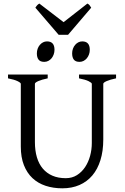

<svg xmlns="http://www.w3.org/2000/svg" viewBox="-20 -1028 694 1063"><path d="M622.6 -594.2Q589.4 -587.4 570.6 -579.1Q551.8 -570.8 551.8 -564V-255.9Q551.8 -191.9 536.1 -141.6Q520.5 -91.3 491.2 -56.6Q461.9 -22 419.9 -3.7Q377.9 14.6 325.2 14.6Q274.9 14.6 232.7 0.7Q190.4 -13.2 159.9 -41.7Q129.4 -70.3 112.3 -113.8Q95.2 -157.2 95.2 -216.8V-564Q95.2 -569.8 77.4 -578.6Q59.6 -587.4 24.4 -594.2V-615.2H244.1V-594.2Q210.9 -587.4 192.1 -579.1Q173.3 -570.8 173.3 -564V-241.2Q173.3 -194.3 184.3 -157.2Q195.3 -120.1 217 -94.5Q238.8 -68.8 270.5 -55.2Q302.2 -41.5 344.2 -41.5Q378.9 -41.5 405.8 -58.3Q432.6 -75.2 450.9 -102.5Q469.2 -129.9 478.8 -164.8Q488.3 -199.7 488.3 -235.8V-564Q488.3 -569.8 470.5 -578.6Q452.6 -587.4 417.5 -594.2V-615.2H622.6ZM477.1 -752.4Q477.1 -738.8 472.7 -726.6Q468.3 -714.4 460.7 -705.3Q453.1 -696.3 442.9 -690.9Q432.6 -685.5 420.4 -685.5Q398.4 -685.5 388.9 -697.8Q379.4 -710 379.4 -732.4Q379.4 -746.1 383.8 -758.3Q388.2 -770.5 396 -779.5Q403.8 -788.6 413.8 -793.7Q423.8 -798.8 435.5 -798.8Q477.1 -798.8 477.1 -752.4ZM281.7 -752.4Q281.7 -738.8 277.3 -726.6Q272.9 -714.4 265.4 -705.3Q257.8 -696.3 247.6 -690.9Q237.3 -685.5 225.1 -685.5Q203.1 -685.5 193.6 -697.8Q184.1 -710 184.1 -732.4Q184.1 -746.1 188.5 -758.3Q192.9 -770.5 200.7 -779.5Q208.5 -788.6 218.5 -793.7Q228.5 -798.8 240.2 -798.8Q281.7 -798.8 281.7 -752.4ZM356.9 -835.4H304.7L175.8 -985.4Q179.2 -990.2 181.6 -993.7Q184.1 -997.1 186.3 -999.5Q188.5 -1002 191.2 -1003.9Q193.8 -1005.9 197.8 -1008.3L332 -905.3L463.9 -1008.3Q472.2 -1003.9 475.6 -999.5Q479 -995.1 484.9 -985.4Z"/></svg>

Font: Noto Serif Devanagari
Style: Regular
Weight: 400
Designer: Monotype Design Team
Foundry: Monotype Imaging Inc.
Version: Version 1.01